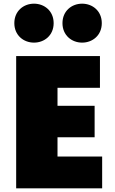

<svg xmlns="http://www.w3.org/2000/svg" viewBox="-20 -1010 627 1045"><path d="M68 -705V15H536V-158H293V-263H495V-434H293V-532H524V-705ZM427 -778C484 -778 534 -818 534 -884C534 -950 484 -990 427 -990C370 -990 320 -950 320 -884C320 -818 370 -778 427 -778ZM165 -778C222 -778 272 -818 272 -884C272 -950 222 -990 165 -990C108 -990 58 -950 58 -884C58 -818 108 -778 165 -778Z"/></svg>

Font: Repo ExtraBlack
Style: Regular
Weight: 400
Designer: Stefan Peev
Foundry: Context Ltd
Version: Version 001.502